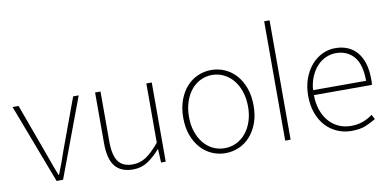

<svg xmlns="http://www.w3.org/2000/svg" viewBox="-75 -1020 2551 1258"><g transform="rotate(-10 1200.5 -390.5)"><path d="M53 -527H13L213 0H256L453 -527H416L291 -187Q278 -147 264 -109.5Q250 -72 236 -37H232Q218 -72 204.5 -110.5Q191 -149 177 -187Z M721 13Q776 13 819 -15.5Q862 -44 902 -90H904L908 0H939V-527H903V-133Q854 -74 813.5 -47Q773 -20 724 -20Q657 -20 627.5 -62Q598 -104 598 -192V-527H562V-188Q562 -85 601 -36Q640 13 721 13Z M1336 13Q1383 13 1425.5 -5.5Q1468 -24 1500 -59.5Q1532 -95 1551 -146Q1570 -197 1570 -262Q1570 -328 1551 -380Q1532 -432 1500 -467.5Q1468 -503 1425.5 -521.5Q1383 -540 1336 -540Q1289 -540 1246.5 -521.5Q1204 -503 1172 -467.5Q1140 -432 1121 -380Q1102 -328 1102 -262Q1102 -197 1121 -146Q1140 -95 1172 -59.5Q1204 -24 1246.5 -5.5Q1289 13 1336 13ZM1336 -20Q1294 -20 1258 -37.5Q1222 -55 1196 -87Q1170 -119 1155 -163.5Q1140 -208 1140 -262Q1140 -316 1155 -361.5Q1170 -407 1196 -439Q1222 -471 1258 -489Q1294 -507 1336 -507Q1378 -507 1414 -489Q1450 -471 1476.5 -439Q1503 -407 1518 -361.5Q1533 -316 1533 -262Q1533 -208 1518 -163.5Q1503 -119 1476.5 -87Q1450 -55 1414 -37.5Q1378 -20 1336 -20Z M1734 -794V0H1770V-794Z M2174 13Q2232 13 2269.5 -3Q2307 -19 2337 -37L2321 -68Q2291 -46 2256 -33Q2221 -20 2176 -20Q2130 -20 2092 -38Q2054 -56 2027 -88.5Q2000 -121 1985.5 -165Q1971 -209 1971 -261H2357Q2359 -271 2359 -280V-297Q2359 -415 2306.5 -477.5Q2254 -540 2160 -540Q2116 -540 2075 -520.5Q2034 -501 2002.5 -465Q1971 -429 1952 -377.5Q1933 -326 1933 -262Q1933 -198 1952 -146.5Q1971 -95 2003.5 -60Q2036 -25 2080 -6Q2124 13 2174 13ZM2324 -294H1971Q1975 -344 1992 -383.5Q2009 -423 2034.5 -450.5Q2060 -478 2092.5 -492.5Q2125 -507 2160 -507Q2235 -507 2279.5 -455Q2324 -403 2324 -294Z"/></g></svg>

Font: Spoqa Han Sans Neo Thin
Style: Regular
Weight: 100
Designer: [Spoqa Han Sans Neo] Dong-huui Kim  Younghwa Kang  Yujin Lee  [Noto Sans] Ryoko NISHIZUKA  (kana & ideographs); Paul D. 
Foundry: Spoqa (http://www.spoqa-han-sans.com)
Version: Version 1.100;hotconv 1.0.109;makeotfexe 2.5.65596